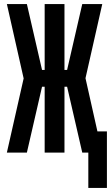

<svg xmlns="http://www.w3.org/2000/svg" viewBox="-20 -755 549 950"><path d="M417 175V0H387L312 -326H299V0H201V-326H188L113 0H14L97 -367L14 -735H113L188 -409H201V-735H299V-409H312L387 -735H486L403 -368L462 -105H509V175Z"/></svg>

Font: Iosevka Curly Extrabold
Style: Regular
Weight: 800
Monospace: yes
Designer: Belleve Invis
Foundry: Belleve Invis
Version: Version 22.1.2; ttfautohint (v1.8.4)